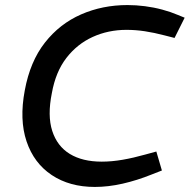

<svg xmlns="http://www.w3.org/2000/svg" viewBox="-20 -730 750 759"><path d="M355 9Q255 9 184.5 -38Q114 -85 85 -171Q56 -257 78 -373Q99 -487 157.5 -561.5Q216 -636 300.5 -673Q385 -710 484 -710Q518 -710 553 -705.5Q588 -701 621.5 -692Q655 -683 683 -671L710 -660L670 -580L631 -590Q589 -601 552.5 -606.5Q516 -612 480 -612Q408 -612 346.5 -584Q285 -556 242.5 -501Q200 -446 185 -362Q167 -273 186.5 -212.5Q206 -152 256 -121.5Q306 -91 382 -91Q422 -91 465 -98.5Q508 -106 554 -119L598 -131L620 -56L579 -40Q522 -17 465 -4Q408 9 355 9Z"/></svg>

Font: REM
Style: Italic
Weight: 400
Italic angle: -11°
Designer: Octavio Pardo
Foundry: Ashler Design
Version: Version 1.005;gftools[0.9.28]